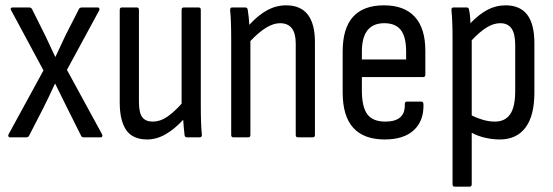

<svg xmlns="http://www.w3.org/2000/svg" viewBox="-20 -515 2074 720"><path d="M17 0Q13 0 11.5 -3.5Q10 -7 12 -11L143 -251L22 -476Q19 -480 20.5 -483.5Q22 -487 27 -487H89Q97 -487 100 -481L150 -381Q159 -363 168.5 -341.5Q178 -320 187 -302H188Q197 -321 207 -342.5Q217 -364 226 -383L276 -481Q279 -487 287 -487H347Q351 -487 352.5 -483.5Q354 -480 352 -476L231 -253L363 -11Q365 -7 363.5 -3.5Q362 0 358 0H294Q287 0 284 -6L231 -112Q220 -134 209 -156.5Q198 -179 187 -201H186Q176 -179 165 -156Q154 -133 143 -111L89 -6Q86 0 78 0Z M532 8Q478 8 453.5 -27Q429 -62 429 -131V-478Q429 -487 437 -487H493Q501 -487 501 -478V-133Q501 -92 513.5 -75.5Q526 -59 553 -59Q580 -59 605.5 -76Q631 -93 661 -126V-478Q661 -487 669 -487H725Q733 -487 733 -478V-121Q733 -83 734 -56Q735 -29 737 -11Q738 0 729 0H681Q673 0 672 -9Q669 -35 667 -66Q635 -31 601 -11.5Q567 8 532 8Z M855 0Q847 0 847 -9V-366Q847 -403 846 -431.5Q845 -460 843 -475Q842 -487 850 -487H900Q908 -487 909 -478Q911 -467 912.5 -452Q914 -437 915 -422Q949 -459 982.5 -477Q1016 -495 1053 -495Q1161 -495 1161 -357V-9Q1161 0 1153 0H1097Q1089 0 1089 -9V-352Q1089 -428 1030 -428Q982 -428 919 -361V-9Q919 0 911 0Z M1423 8Q1265 8 1265 -168V-322Q1265 -495 1420 -495Q1496 -495 1535.5 -452Q1575 -409 1575 -325V-235Q1575 -226 1567 -226H1337V-176Q1337 -114 1357.5 -86.5Q1378 -59 1425 -59Q1500 -59 1498 -123Q1497 -134 1506 -134H1560Q1567 -134 1568 -125Q1570 -62 1532 -27Q1494 8 1423 8ZM1337 -292H1503V-321Q1503 -377 1483 -402.5Q1463 -428 1421 -428Q1337 -428 1337 -321Z M1685 185Q1677 185 1677 176V-374Q1677 -406 1676 -431.5Q1675 -457 1673 -476Q1672 -487 1680 -487H1730Q1738 -487 1739 -478Q1741 -469 1742.5 -455.5Q1744 -442 1744 -428Q1777 -462 1808.5 -478.5Q1840 -495 1876 -495Q1930 -495 1957 -460Q1984 -425 1984 -352V-168Q1984 -81 1950.5 -36.5Q1917 8 1854 8Q1827 8 1799 1.5Q1771 -5 1749 -17V176Q1749 185 1741 185ZM1856 -428Q1831 -428 1805 -412Q1779 -396 1749 -364V-82Q1769 -72 1791.5 -65.5Q1814 -59 1836 -59Q1874 -59 1893 -86.5Q1912 -114 1912 -173V-346Q1912 -389 1898 -408.5Q1884 -428 1856 -428Z"/></svg>

Font: Sofia Sans Cond
Style: Regular
Weight: 400
Width: 3
Designer: Botio Nikoltchev, Ani Petrova
Foundry: lettersoup
Version: Version 4.100; ttfautohint (v1.8.3)